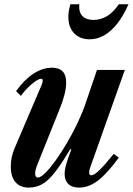

<svg xmlns="http://www.w3.org/2000/svg" viewBox="-20 -842 604 872"><path d="M339 10Q307.5 10 290.5 -6.2Q273.5 -22.5 273.5 -52Q273.5 -71 281 -97Q288.5 -123 304 -163L299 -164.5Q259 -97 229 -59Q199 -21 171.5 -5.5Q144 10 111 10Q71.5 10 50.2 -14.8Q29 -39.5 29 -86Q29 -128 46 -168L169 -456Q171.5 -461.5 172.8 -467Q174 -472.5 174 -476.5Q174 -484 166.5 -484Q157 -484 140.2 -472.5Q123.5 -461 105.8 -443.2Q88 -425.5 75 -406.5L53 -428Q90 -480 131.8 -507.2Q173.5 -534.5 217 -534.5Q248 -534.5 264.2 -518Q280.5 -501.5 280.5 -466.5Q280.5 -442.5 273 -412.8Q265.5 -383 251.5 -348.5L150.5 -96.5Q145.5 -84 142.5 -73.2Q139.5 -62.5 139.5 -54.5Q139.5 -46 142.8 -40.8Q146 -35.5 151.5 -35.5Q164.5 -35.5 185.8 -56.5Q207 -77.5 232.5 -113Q258 -148.5 283.8 -192.2Q309.5 -236 331.5 -282Q353.5 -328 367.5 -369L420.5 -524.5H547L393.5 -92.5Q385 -71 385 -58Q385 -46 395 -46Q407 -46 430.2 -68Q453.5 -90 496.5 -143L519.5 -126Q466.5 -53.5 424.8 -21.8Q383 10 339 10ZM387 -663.5Q343 -663.5 316.8 -690.8Q290.5 -718 290.5 -765.5Q290.5 -778.5 292.5 -791.2Q294.5 -804 299.5 -822.5H340Q337 -787 354.2 -769.2Q371.5 -751.5 404.5 -751.5Q438 -751.5 466.5 -769Q495 -786.5 519.5 -822.5H563.5Q541 -771.5 513.5 -736Q486 -700.5 454 -682Q422 -663.5 387 -663.5Z"/></svg>

Font: Libre Caslon Condensed
Style: Italic
Weight: 400
Italic angle: -22.583°
Designer: Pablo Impallari, Rodrigo Fuenzalida, Katja Schimmel, Ertekin Erdin
Foundry: Pablo Impallari, Rodrigo Fuenzalida
Version: Version 2.000;gftools[0.9.33]